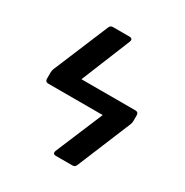

<svg xmlns="http://www.w3.org/2000/svg" viewBox="-166 -852 947 985"><g transform="rotate(30 307.5 -359.5)"><path d="M61.8 -319.2V-357.2Q61.8 -369.3 66.1 -379.3L202.1 -704.9Q207.7 -718.8 222.7 -718.8H321.4Q328.8 -718.8 332.9 -715.4Q337 -712 337 -706.3Q337 -702.8 335.2 -698.2L216.3 -406.2H536.6Q545.1 -406.2 549.7 -401.6Q554.3 -397 554.3 -388.5V-354.8Q554.3 -342.7 550.1 -332.7L418 -13.8Q412.3 0 397.4 0H298.7Q291.2 0 287.1 -3.4Q283 -6.7 283 -12.4Q283 -16 284.8 -20.6L402.7 -301.5H79.5Q71 -301.5 66.4 -306.1Q61.8 -310.7 61.8 -319.2Z"/></g></svg>

Font: DeltaSans SemiBold
Style: Regular
Weight: 600
Designer: Rasmus Andersson
Foundry: rsms
Version: Version 3.012